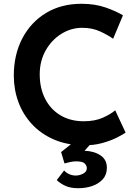

<svg xmlns="http://www.w3.org/2000/svg" viewBox="-20 -760 736 1015"><path d="M644 -59Q630 -49 597.5 -32.5Q565 -16 519.5 -3.5Q474 9 420 8Q333 7 265 -22.5Q197 -52 149.5 -103Q102 -154 77.5 -220Q53 -286 53 -360Q53 -471 98 -557Q143 -643 223.5 -691.5Q304 -740 411 -740Q482 -740 538 -720.5Q594 -701 630 -679L578 -555Q552 -574 510 -593.5Q468 -613 415 -613Q355 -613 303.5 -580.5Q252 -548 221 -492.5Q190 -437 190 -367Q190 -294 218.5 -238Q247 -182 299.5 -150.5Q352 -119 423 -119Q481 -119 523 -137.5Q565 -156 589 -177ZM319 141Q329 153 345.5 160.5Q362 168 381 168Q400 168 419.5 158Q439 148 439 129Q439 116 428 104.5Q417 93 383 93Q367 93 351 96.5Q335 100 321 104L303 44L372 -11L469 -10L427 37Q478 39 511.5 61.5Q545 84 545 127Q545 164 523 188Q501 212 467 223.5Q433 235 394 235Q352 235 324.5 222Q297 209 280 192Z"/></svg>

Font: Reem Kufi SemiBold
Style: Regular
Weight: 600
Designer: Khaled Hosny
Version: Version 1.001